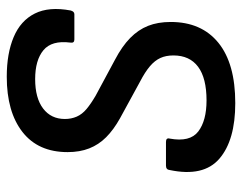

<svg xmlns="http://www.w3.org/2000/svg" viewBox="-94 -611 716 568"><g transform="rotate(-90 264.0 -327.0)"><path d="M243 11Q133 11 78.5 -36Q24 -83 45 -183Q46 -194 58 -194H128Q141 -194 138 -183Q127 -123 159 -98.5Q191 -74 251 -74Q317 -74 350.5 -99Q384 -124 384 -172Q384 -194 376.5 -210.5Q369 -227 352 -241.5Q335 -256 306 -271L198 -330Q164 -349 142 -371Q120 -393 109 -421Q98 -449 98 -485Q98 -572 157.5 -618.5Q217 -665 321 -665Q390 -665 438.5 -644.5Q487 -624 508 -582Q529 -540 517 -476Q514 -465 506 -465H431Q420 -465 422 -477Q429 -532 399.5 -556.5Q370 -581 314 -581Q258 -581 227 -557.5Q196 -534 196 -493Q196 -474 203 -458Q210 -442 225.5 -429Q241 -416 265 -402L371 -345Q411 -324 435.5 -300Q460 -276 471.5 -247Q483 -218 483 -180Q483 -89 421.5 -39Q360 11 243 11Z"/></g></svg>

Font: Sofia Sans Semi Condensed SemiBold
Style: Italic
Weight: 600
Italic angle: -9°
Version: Version 4.100